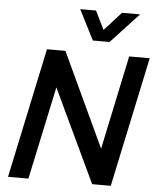

<svg xmlns="http://www.w3.org/2000/svg" viewBox="-63 -1036 892 1089"><g transform="rotate(5 383.0 -491.5)"><path d="M436 -812 349 -983H439L491 -877L587 -983H690L531 -812ZM24 0 181 -740H286L536 -205L649 -740H766L609 0H503L253 -529L140 0Z"/></g></svg>

Font: Be Vietnam Pro Medium
Style: Italic
Weight: 500
Italic angle: -12°
Designer: Lam Bao, Tony Le, Vietanh Nguyen
Foundry: Yellow Type Foundry
Version: Version 1.002; ttfautohint (v1.8.3)